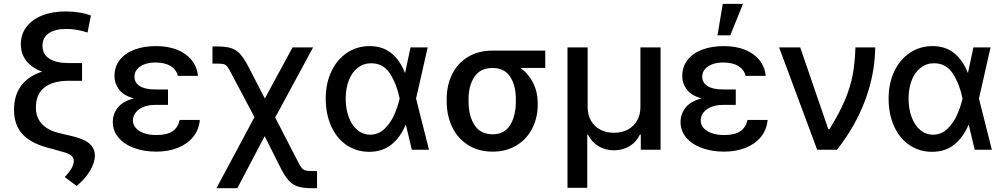

<svg xmlns="http://www.w3.org/2000/svg" viewBox="-20 -776 5200 995"><path d="M324.2 -626Q264.6 -626 232.4 -603.3Q200.2 -580.6 200.2 -539.1Q200.2 -495.1 235.4 -472.2Q270.5 -449.2 335.9 -449.2H405.3V-357.4H337.9Q253.9 -357.4 210 -322.5Q166 -287.6 166 -218.8Q166 -167.5 196.8 -134Q227.5 -100.6 288.1 -85.9L342.8 -73.2Q411.6 -58.1 441.7 -33.4Q471.7 -8.8 471.7 31.2Q471.2 68.8 445.3 111.1Q419.4 153.3 377 187.5L315.4 141.6Q341.8 113.3 352.1 93.8Q362.3 74.2 362.3 59.6Q362.3 40 347.4 28.6Q332.5 17.1 296.9 8.8L249 -4.9Q147.5 -28.3 100.1 -76.9Q52.7 -125.5 52.7 -207Q52.7 -282.2 89.8 -332Q127 -381.8 198.2 -404.8Q145 -424.3 116.5 -460.7Q87.9 -497.1 87.9 -546.9Q87.9 -597.7 116.9 -636.2Q146 -674.8 198.5 -695.8Q251 -716.8 320.3 -716.8Q356.4 -716.8 390.6 -711.2Q424.8 -705.6 451.2 -695.3L433.6 -607.4Q401.4 -617.7 376 -621.8Q350.6 -626 324.2 -626Z M673.3 -266.1Q620.1 -280.8 596.7 -312.3Q573.2 -343.8 573.2 -381.8Q573.2 -430.2 600.6 -465.3Q627.9 -500.5 676.8 -518.8Q725.6 -537.1 789.1 -537.1Q850.1 -537.1 897.2 -518.6Q944.3 -500 972.7 -465.3Q1001 -430.7 1005.9 -382.8H901.4Q894.5 -415 864.3 -433.6Q834 -452.1 786.1 -452.1Q752.9 -452.1 728 -442.6Q703.1 -433.1 689.9 -416.5Q676.8 -399.9 676.8 -378.9Q676.8 -347.7 704.1 -330.1Q731.4 -312.5 783.2 -312.5H850.6V-232.4H783.2Q750.5 -232.4 724.4 -222.2Q698.2 -211.9 683.6 -193.4Q668.9 -174.8 668.9 -151.4Q668.9 -129.9 683.8 -112.8Q698.7 -95.7 726.3 -85.9Q753.9 -76.2 790 -76.2Q844.2 -76.2 873.3 -95.2Q902.3 -114.3 911.1 -154.3H1015.6Q1011.2 -104 981.2 -66.9Q951.2 -29.8 901.6 -10Q852.1 9.8 790 9.8Q725.6 9.8 674.3 -9.3Q623 -28.3 593.8 -63.2Q564.5 -98.1 564.5 -143.6Q564.5 -184.6 590.1 -217.8Q615.7 -251 673.3 -266.1Z M1298.8 -168.9 1180.7 -391.6Q1166 -420.4 1158.2 -430.4Q1150.4 -440.4 1140.1 -443.4Q1129.9 -446.3 1105.5 -446.3H1081.1V-535.2H1105.5Q1149.9 -535.2 1176.8 -526.9Q1203.6 -518.6 1223.6 -497.1Q1243.7 -475.6 1265.6 -433.6L1352.5 -265.6L1496.1 -530.3H1602.5L1406.2 -167L1523.4 60.5Q1535.6 84.5 1543.9 94.5Q1552.2 104.5 1563.7 107.4Q1575.2 110.4 1598.6 110.4H1623V199.2H1598.6Q1554.2 199.2 1526.9 191.4Q1499.5 183.6 1479.5 163.1Q1459.5 142.6 1438.5 102.5L1351.6 -70.3L1210 199.2H1101.6Z M1668 -265.6Q1668 -344.2 1697.5 -406.2Q1727.1 -468.3 1778.8 -502.7Q1830.6 -537.1 1895.5 -537.1Q1962.4 -537.1 2007.6 -500.7Q2052.7 -464.4 2078.1 -399.4H2079.6L2107.4 -530.3H2196.3L2136.2 -265.1L2203.1 0H2114.3L2083.5 -128.9H2082Q2055.2 -64.5 2008.5 -26.9Q1961.9 10.7 1893.6 10.7Q1827.1 10.7 1775.9 -24.2Q1724.6 -59.1 1696.3 -122.1Q1668 -185.1 1668 -265.6ZM1898.4 -78.1Q1941.4 -78.1 1972.7 -108.2Q2003.9 -138.2 2022.5 -179.9Q2041 -221.7 2050.8 -263.7L2051.3 -265.1L2050.8 -266.6Q2036.6 -337.9 2002 -393.1Q1967.3 -448.2 1903.3 -448.2Q1864.3 -448.2 1834.2 -425Q1804.2 -401.9 1787.8 -360.1Q1771.5 -318.4 1771.5 -264.6Q1771.5 -211.9 1787.4 -169.2Q1803.2 -126.5 1832 -102.3Q1860.8 -78.1 1898.4 -78.1Z M2532.2 -513.7H2805.7V-423.8H2677.7Q2719.2 -393.6 2742.9 -346.2Q2766.6 -298.8 2766.6 -242.2V-232.4Q2766.6 -167 2738.8 -111.6Q2710.9 -56.2 2658 -23.2Q2605 9.8 2533.2 9.8Q2460 9.8 2406 -24.2Q2352.1 -58.1 2323.5 -117.4Q2294.9 -176.8 2294.9 -251V-262.7Q2294.9 -334.5 2323.2 -391.6Q2351.6 -448.7 2405.3 -481.2Q2459 -513.7 2532.2 -513.7ZM2533.2 -80.1Q2594.2 -80.1 2623.8 -127.9Q2653.3 -175.8 2653.3 -251V-262.7Q2653.3 -333.5 2623.5 -378.7Q2593.8 -423.8 2532.2 -423.8Q2469.7 -423.8 2439 -378.4Q2408.2 -333 2408.2 -262.7V-251Q2408.2 -175.3 2439 -127.7Q2469.7 -80.1 2533.2 -80.1Z M2920.9 -530.3H3025.4V-220.7Q3025.4 -181.6 3042.2 -151.4Q3059.1 -121.1 3090.1 -104.5Q3121.1 -87.9 3162.1 -87.9Q3202.6 -87.9 3233.6 -104.5Q3264.6 -121.1 3281.7 -151.4Q3298.8 -181.6 3298.8 -220.7V-530.3H3403.3V0H3300.8V-78.1H3295.9Q3277.3 -39.1 3241.7 -18.1Q3206.1 2.9 3162.1 2.9Q3117.7 2.9 3082.3 -17.8Q3046.9 -38.6 3027.3 -78.1H3023.4V197.3H2920.9Z M3615.7 -266.1Q3562.5 -280.8 3539.1 -312.3Q3515.6 -343.8 3515.6 -381.8Q3515.6 -430.2 3543 -465.3Q3570.3 -500.5 3619.1 -518.8Q3668 -537.1 3731.4 -537.1Q3792.5 -537.1 3839.6 -518.6Q3886.7 -500 3915 -465.3Q3943.4 -430.7 3948.2 -382.8H3843.8Q3836.9 -415 3806.6 -433.6Q3776.4 -452.1 3728.5 -452.1Q3695.3 -452.1 3670.4 -442.6Q3645.5 -433.1 3632.3 -416.5Q3619.1 -399.9 3619.1 -378.9Q3619.1 -347.7 3646.5 -330.1Q3673.8 -312.5 3725.6 -312.5H3793V-232.4H3725.6Q3692.9 -232.4 3666.7 -222.2Q3640.6 -211.9 3626 -193.4Q3611.3 -174.8 3611.3 -151.4Q3611.3 -129.9 3626.2 -112.8Q3641.1 -95.7 3668.7 -85.9Q3696.3 -76.2 3732.4 -76.2Q3786.6 -76.2 3815.7 -95.2Q3844.7 -114.3 3853.5 -154.3H3958Q3953.6 -104 3923.6 -66.9Q3893.6 -29.8 3844 -10Q3794.4 9.8 3732.4 9.8Q3668 9.8 3616.7 -9.3Q3565.4 -28.3 3536.1 -63.2Q3506.8 -98.1 3506.8 -143.6Q3506.8 -184.6 3532.5 -217.8Q3558.1 -251 3615.7 -266.1ZM3725.6 -755.9H3830.1L3764.6 -592.8H3698.2Z M4017.6 -530.3H4127L4272.5 -106.4H4278.3Q4330.6 -190.4 4358.9 -257.8Q4387.2 -325.2 4398.9 -387.9Q4410.6 -450.7 4413.1 -530.3H4515.6Q4514.2 -393.6 4464.1 -258.1Q4414.1 -122.6 4317.4 0H4214.8Z M4585 -265.6Q4585 -344.2 4614.5 -406.2Q4644 -468.3 4695.8 -502.7Q4747.6 -537.1 4812.5 -537.1Q4879.4 -537.1 4924.6 -500.7Q4969.7 -464.4 4995.1 -399.4H4996.6L5024.4 -530.3H5113.3L5053.2 -265.1L5120.1 0H5031.2L5000.5 -128.9H4999Q4972.2 -64.5 4925.5 -26.9Q4878.9 10.7 4810.5 10.7Q4744.1 10.7 4692.9 -24.2Q4641.6 -59.1 4613.3 -122.1Q4585 -185.1 4585 -265.6ZM4815.4 -78.1Q4858.4 -78.1 4889.6 -108.2Q4920.9 -138.2 4939.5 -179.9Q4958 -221.7 4967.8 -263.7L4968.3 -265.1L4967.8 -266.6Q4953.6 -337.9 4918.9 -393.1Q4884.3 -448.2 4820.3 -448.2Q4781.2 -448.2 4751.2 -425Q4721.2 -401.9 4704.8 -360.1Q4688.5 -318.4 4688.5 -264.6Q4688.5 -211.9 4704.3 -169.2Q4720.2 -126.5 4749 -102.3Q4777.8 -78.1 4815.4 -78.1Z"/></svg>

Font: Pretendard JP Medium
Style: Regular
Weight: 500
Designer: Base glyphs from Inter by Rasmus Andersson; Hangeul glyphs from Noto Sans CJK(Source Han Sans) by Jang Soo-young and Kan
Foundry: Kil Hyung-jin
Version: Version 1.309